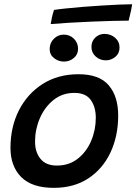

<svg xmlns="http://www.w3.org/2000/svg" viewBox="-20 -892 658 926"><path d="M239.5 14Q134 14 82.2 -38.2Q30.5 -90.5 30.5 -179Q30.5 -279.5 71.2 -359.8Q112 -440 185.8 -487Q259.5 -534 359 -534Q459 -534 504.5 -480.5Q550 -427 550 -335Q550 -236 513 -157Q476 -78 406.5 -32Q337 14 239.5 14ZM254.5 -93.5Q313 -93.5 355 -126.5Q397 -159.5 419.5 -212.2Q442 -265 442 -324Q442 -376.5 417.5 -410.2Q393 -444 339 -444Q280.5 -444 237.8 -409.5Q195 -375 172 -321.2Q149 -267.5 149 -209Q149 -158.5 175.2 -126Q201.5 -93.5 254.5 -93.5ZM490.5 -601Q462 -601 441.5 -619.5Q421 -638 421 -666Q421 -693 439.5 -710.8Q458 -728.5 484 -728.5Q513.5 -728.5 535 -710Q556.5 -691.5 556.5 -663Q556.5 -634.5 536.2 -617.8Q516 -601 490.5 -601ZM288.5 -595Q261.5 -595 240.5 -611.8Q219.5 -628.5 219.5 -655.5Q219.5 -685 239.8 -705Q260 -725 287.5 -725Q317 -725 336.8 -705Q356.5 -685 356.5 -656.5Q356.5 -629.5 336 -612.2Q315.5 -595 288.5 -595ZM600.5 -792.5Q569.5 -792.5 523 -791.2Q476.5 -790 423.2 -787.8Q370 -785.5 318 -782.5Q266 -779.5 224.5 -776Q227 -793 231 -810.5Q235 -828 240.5 -844Q260.5 -847.5 297.2 -851.2Q334 -855 379 -858.8Q424 -862.5 469.8 -865.2Q515.5 -868 554.5 -869.8Q593.5 -871.5 617.5 -871.5Q616.5 -863 611.8 -840.2Q607 -817.5 600.5 -792.5Z"/></svg>

Font: Grandstander Medium
Style: Italic
Weight: 500
Italic angle: -15°
Designer: Tyler Finck
Foundry: Etcetera Type Co
Version: Version 1.200; ttfautohint (v1.8.3)